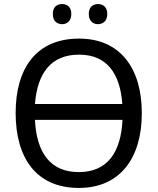

<svg xmlns="http://www.w3.org/2000/svg" viewBox="-20 -915 776 945"><path d="M240 -846C240 -812 260 -796 286 -796C310 -796 331 -812 331 -846C331 -881 310 -895 286 -895C260 -895 240 -881 240 -846ZM417 -846C417 -812 438 -796 462 -796C487 -796 508 -812 508 -846C508 -881 487 -895 462 -895C438 -895 417 -881 417 -846ZM678 -358C678 -580 571 -725 369 -725C158 -725 57 -578 57 -359C57 -138 158 10 368 10C571 10 678 -137 678 -358ZM369 -646C505 -646 571 -555 582 -403H152C164 -555 231 -646 369 -646ZM368 -68C227 -68 160 -164 152 -325H583C575 -164 508 -68 368 -68Z"/></svg>

Font: Noto Sans Thai
Style: Regular
Weight: 400
Designer: Monotype Design Team
Foundry: Monotype Imaging Inc.
Version: Version 1.901